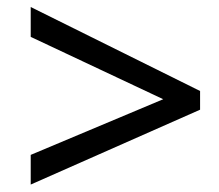

<svg xmlns="http://www.w3.org/2000/svg" viewBox="-20 -630 612 537"><path d="M65.9 -196.8 436.5 -352.5 65.9 -526.9V-610.4L539.6 -375.5V-323.2L65.9 -113.8Z"/></svg>

Font: Open Sans Medium
Style: Italic
Weight: 500
Italic angle: -12°
Designer: Monotype Design Team
Foundry: Monotype Imaging Inc.
Version: Version 3.000